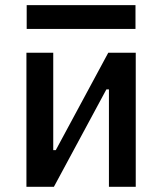

<svg xmlns="http://www.w3.org/2000/svg" viewBox="-20 -721 626 741"><path d="M82 0V-517.6H185.5V-141.6H195.3L397.9 -517.6H503.9V0H400.4V-376H390.6L188 0ZM83 -609.4V-701.2H502.9V-609.4Z"/></svg>

Font: CaskaydiaMono NF
Style: Regular
Weight: 400
Designer: Aaron Bell
Foundry: Saja Typeworks
Version: Version 2111.001; ttfautohint (v1.8.4);Nerd Fonts 3.1.1